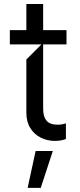

<svg xmlns="http://www.w3.org/2000/svg" viewBox="-20 -696 399 958"><path d="M195.3 -474.4V-156.2Q195.3 -122.9 205.1 -104.8Q214.8 -86.6 230.5 -80.3Q246.1 -73.9 267.8 -73.9Q280.2 -73.9 287.3 -75.1Q294.4 -76.3 308.9 -80.3V-2.8Q303.3 0.7 287.1 3.9Q271 7.1 254.3 7.1Q217 7.1 184.3 -8.7Q151.6 -24.5 131.6 -56.3Q111.5 -88.1 111.5 -133.5V-399.1L186.8 -474.4H29.1V-545.5H111.5V-676.1H195.3V-545.5H311.8V-474.4ZM183.2 241.5H117.9L157.7 57.5H243.6Z"/></svg>

Font: Riot Sans
Style: Regular
Weight: 400
Designer: Rasmus Andersson
Foundry: rsms
Version: Version 4.001